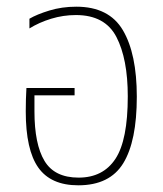

<svg xmlns="http://www.w3.org/2000/svg" viewBox="-20 -545 486 574"><path d="M214 9Q132 9 94.5 -44Q57 -97 57 -212Q57 -227 57.5 -248Q58 -269 59 -282H203V-260H83V-212Q83 -114 113 -64Q143 -14 215 -14Q288 -14 325 -70Q362 -126 362 -257Q362 -369 328 -434.5Q294 -500 207 -500Q169 -500 133 -489Q97 -478 68 -460V-489Q90 -502 127.5 -513.5Q165 -525 208 -525Q306 -525 347.5 -454.5Q389 -384 389 -256Q389 -123 348.5 -57Q308 9 214 9Z"/></svg>

Font: Noto Sans Thai UI Cond Thin
Style: Regular
Weight: 100
Width: 3
Designer: Monotype Design Team
Foundry: Monotype Imaging Inc.
Version: Version 2.000